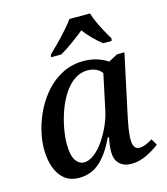

<svg xmlns="http://www.w3.org/2000/svg" viewBox="-115 -855 832 955"><g transform="rotate(-15 301.5 -378.0)"><path d="M175 10Q130 10 100.5 -14Q71 -38 56.5 -79.5Q42 -121 42 -173Q42 -220 55 -271.5Q68 -323 93 -371.5Q118 -420 154.5 -459.5Q191 -499 239 -522.5Q287 -546 345 -546Q382 -546 414.5 -535.5Q447 -525 468 -510L515 -535H553L485 -217Q483 -206 479 -185.5Q475 -165 472.5 -143Q470 -121 470 -108Q470 -57 503 -57Q519 -57 536 -64Q553 -71 571 -82L590 -50Q567 -31 526.5 -10.5Q486 10 444 10Q406 10 383.5 -11.5Q361 -33 361 -73Q361 -91 363 -107Q365 -123 370 -147H363Q328 -71 283 -30.5Q238 10 175 10ZM219 -58Q243 -58 269.5 -77.5Q296 -97 319.5 -130.5Q343 -164 361.5 -205Q380 -246 388 -288L425 -462Q414 -479 394 -487.5Q374 -496 352 -496Q314 -496 283 -474Q252 -452 228.5 -415.5Q205 -379 189.5 -335.5Q174 -292 166 -248.5Q158 -205 158 -170Q158 -109 175.5 -83.5Q193 -58 219 -58ZM197 -619Q217 -638 242 -663.5Q267 -689 291 -716Q315 -743 332 -766H438Q444 -744 456.5 -717Q469 -690 483 -664Q497 -638 509 -619L506 -606H463Q440 -623 415.5 -648Q391 -673 374 -696Q346 -673 311.5 -648Q277 -623 247 -606H194Z"/></g></svg>

Font: Noto Serif Medium
Style: Italic
Weight: 500
Italic angle: -12°
Designer: Monotype Design Team
Foundry: Monotype Imaging Inc.
Version: Version 2.014; ttfautohint (v1.8.4.7-5d5b)